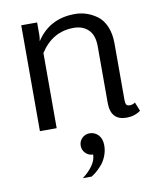

<svg xmlns="http://www.w3.org/2000/svg" viewBox="-85 -575 744 893"><g transform="rotate(-10 287.5 -129.0)"><path d="M300 50Q325 50 341.7 67.9Q358.3 85.8 358.3 116.7Q358.3 143.3 348.3 167.9Q338.3 192.5 322.9 209.2Q307.5 225.8 296.2 235Q285 244.2 275 250H233.3Q259.2 231.7 279.6 204.6Q300 177.5 300 150Q279.2 150 264.6 135.4Q250 120.8 250 100Q250 79.2 264.6 64.6Q279.2 50 300 50ZM550 -12.5Q521.7 8.3 483.3 8.3Q408.3 8.3 408.3 -75V-341.7Q408.3 -394.2 382.1 -420Q355.8 -445.8 312.5 -445.8Q212.5 -445.8 154.2 -355V0H75V-500H150V-441.7Q150 -428.3 146.7 -411.7Q209.2 -508.3 329.2 -508.3Q356.7 -508.3 382.5 -500Q408.3 -491.7 432.9 -474.2Q457.5 -456.7 472.5 -422.5Q487.5 -388.3 487.5 -341.7V-75Q487.5 -59.2 491.7 -52.5Q495.8 -45.8 508.3 -45.8Q520.8 -45.8 533.3 -54.2Z"/></g></svg>

Font: BoonBaan
Style: Regular
Weight: 400
Designer: Sungsit Sawaiwan
Foundry: FontUni
Version: Version 2.0